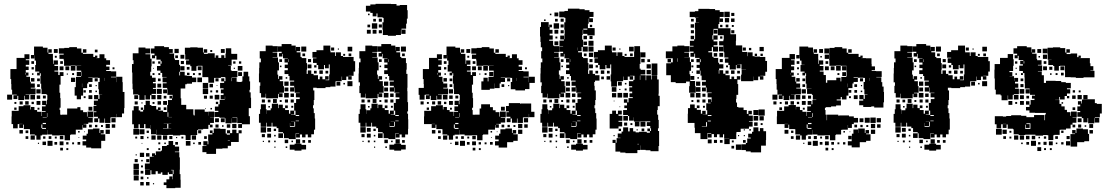

<svg xmlns="http://www.w3.org/2000/svg" viewBox="-20 -766 5750 998"><path d="M409 -116V-92H374V-67H347V-64H344V-37H316V-63H289V-62H251V-67H226V-90H225V-66H199V-62H191V-40H169V-62H161V-67H136V-94H133V-95H104V-118H100V-101H80V-121H97V-122H80V-121H72V-99H48V-121H40V-161H41V-190H77V-214H102V-219H138V-197H141V-210H159V-194H173V-185H194V-163H196V-185H217V-189H198V-213H217V-220H199V-242H221V-224H224V-247H226V-273H222V-277H196V-305H194V-331H190V-371H192V-385H187V-374H173V-388H184V-394H163V-428H167V-451H160V-478H159V-462H141V-480H157V-524H203V-518H227V-493H231V-510H249V-492H232V-486H255V-457H256V-434H259V-452H281V-430H263V-423H282V-399H263V-394H283V-376H290V-391H310V-371H295V-326H289V-284H293V-256H295V-206H290V-194H293V-170H299V-168H301V-170H329V-202H382V-209H398V-193H412V-183H432V-160H435V-186H465V-156H439V-153H462V-129H439V-122H415V-120H429V-102H411V-116ZM618 -288H627V-204H625V-176H614V-157H586V-174H585V-156H556V-155H554V-127H526V-150H523V-128H497V-150H490V-131H470V-151H489V-159H468V-183H481V-187H466V-215H481V-219H468V-243H489V-250H469V-272H491V-252H497V-274H511V-275H494V-302H491V-340H498V-361H490V-362H461V-364H439V-362H461V-340H439V-332H433V-308H412V-269H401V-250H379V-269H368V-313H374V-337H375V-366H401V-370H403V-393H402V-399H378V-423H402V-424H373V-425H347V-424H313V-452H311V-460H289V-482H311V-487H286V-515H314V-517H340V-521H380V-514H403V-492H411V-486H465V-470H474V-477H486V-465H479V-464H497V-484H523V-463H532V-453H552V-429H532V-420H549V-402H532V-397H556V-395H584V-367H557V-364H583V-339H584V-367H616V-339H618ZM260 -511H280V-491H260ZM411 -510H429V-492H411ZM473 -508H487V-494H473ZM50 -271H67V-274H43V-300H39V-329H38V-355H34V-407H66V-465H107V-484H133V-458H114V-453H132V-429H114V-420H129V-402H114V-389H128V-373H117V-367H136V-341H140V-332H161V-310H140V-306H165V-276H136V-275H113V-273H132V-249H108V-268H105V-246H75V-268H70V-251H50ZM275 -476V-466H265V-476ZM143 -448H157V-434H143ZM293 -434V-448H307V-434ZM348 -423H372V-399H348ZM310 -401H290V-421H310ZM320 -421H340V-401H320ZM144 -417H156V-405H144ZM565 -416H575V-406H565ZM379 -370V-392H401V-370ZM112 -387H110V-378H112ZM355 -376V-386H365V-376ZM154 -385V-377H146V-385ZM333 -384V-378H327V-384ZM371 -340H349V-362H371ZM523 -346V-361H522V-346ZM141 -360H159V-342H141ZM472 -359H488V-343H472ZM173 -358H187V-344H173ZM406 -313H407V-332H406ZM187 -314H173V-328H187ZM443 -328H457V-314H443ZM477 -318V-324H483V-318ZM191 -280H169V-302H191ZM457 -284H443V-298H457ZM414 -297H426V-285H414ZM484 -287H476V-295H484ZM17 -274H43V-248H17ZM138 -273H162V-249H138ZM460 -251H440V-271H460ZM171 -252V-270H189V-252ZM203 -254V-269H218V-254ZM425 -266V-256H415V-266ZM170 -241H190V-221H170ZM129 -240V-222H111V-240ZM98 -239V-223H82V-239ZM156 -237V-225H144V-237ZM55 -226V-236H65V-226ZM460 -191H440V-211H460ZM66 -195H54V-207H66ZM185 -206V-196H175V-206ZM224 -158H226V-178H224ZM202 -155H223V-157H202ZM581 -130H559V-152H581ZM219 -127H202V-121H219ZM551 -100H529V-122H551ZM579 -102H561V-120H579ZM195 -119V-100H199V-96H219V-101H200V-119ZM457 -118V-104H443V-118ZM474 -105V-117H486V-105ZM505 -106V-116H515V-106ZM519 -72H504V-68H527V-34H506V5H454V1H428V-10H409V-32H428V-41H410V-61H430V-71H437V-94H463V-98H497V-75H501V-90H519ZM551 -70H529V-92H551ZM99 -72H81V-90H99ZM127 -74H113V-88H127ZM386 -85H394V-77H386ZM422 -83V-79H418V-83ZM161 -40H139V-62H161ZM291 -42V-60H309V-42ZM127 -44H113V-58H127ZM233 -44V-58H247V-44ZM204 -45V-57H216V-45ZM265 -46V-56H275V-46ZM392 -53V-49H388V-53ZM253 -8H227V-34H253ZM310 -11H290V-31H310ZM219 -12H201V-30H219ZM277 -14H263V-28H277ZM397 -14H383V-28H397ZM336 -15H324V-27H336ZM365 -16H355V-26H365ZM183 -18H177V-24H183ZM307 16H293V2H307ZM335 14H325V4H335Z M1036 -93H1009V-90H1005V-64H976V-63H971V-38H945V-63H940V-65H917V-62H879V-65H855V-64H821V-65H792V-92H791V-68H765V-94H761V-116H760V-99H736V-121H729V-100H707V-120H700V-99H676V-120H667V-192H675V-214H701V-192H709V-186H724V-195H729V-220H737V-242H759V-220H767V-215H792V-197H801V-208H815V-194H804V-191H828V-184H849V-220H853V-246H874V-254H861V-268H875V-255H877V-273H850V-302H849V-309H826V-333H846V-338H825V-364H846V-366H823V-387H814V-399H796V-423H814V-435H820V-448H815V-456H793V-476H786V-463H770V-479H783V-488H765V-514H783V-526H833V-521H858V-511H878V-491H861V-488H885V-462H889V-454H911V-429H916V-393H912V-374H916V-393H940V-374H951V-371H978V-363H1000V-339H978V-331H951V-328H943V-306H919V-255H922V-221H948V-198H985V-170H987V-166H992V-197H1044V-185H1062V-165H1063V-186H1093V-156H1072V-155H1092V-127H1072V-118H1085V-104H1071V-117H1063V-96H1036ZM1285 -204H1273V-162H1279V-120H1238V-101H1218V-121H1237V-126H1213V-155H1212V-156H1188V-154H1211V-128H1185V-151H1184V-125H1152V-151H1148V-154H1121V-158H1095V-184H1115V-190H1097V-212H1115V-224H1122V-247H1148V-250H1127V-272H1142V-281H1128V-301H1142V-307H1124V-335H1145V-343H1130V-359H1146V-344H1152V-363H1150V-365H1128V-361H1093V-336H1063V-364H1061V-365H1032V-424H1007V-422H1001V-398H975V-422H969V-430H947V-452H963V-456H943V-484H941V-518H969V-520H1007V-518H1035V-493H1039V-510H1057V-492H1040V-486H1060V-489H1096V-466H1101V-478H1115V-465H1130V-479H1146V-465H1152V-487H1154V-515H1182V-487H1184V-486H1213V-456H1184V-425H1166V-423H1180V-399H1186V-397H1214V-365H1186V-363H1184V-344H1186V-363H1210V-341H1218V-340H1236V-343H1240V-369H1246V-393H1270V-369H1276V-343H1280V-299H1277V-286H1283V-258H1285ZM668 -389H666V-433H674V-453H670V-489H700V-519H736V-514H761V-488H736V-484H761V-461H768V-421H766V-393H761V-373H770V-362H789V-340H775V-333H790V-309H775V-304H791V-278H768V-272H789V-250H767V-271H760V-249H736V-271H732V-247H704V-272H699V-275H672V-302H669V-331H668ZM887 -512H909V-490H887ZM1128 -511H1148V-491H1128ZM1073 -506H1083V-496H1073ZM918 -481H938V-461H918ZM905 -478V-464H891V-478ZM936 -449V-433H920V-449ZM772 -447H784V-435H772ZM802 -435V-447H814V-435ZM1192 -447H1204V-435H1192ZM1222 -447H1234V-435H1222ZM1216 -423H1240V-399H1216ZM917 -422H939V-400H917ZM1008 -421H1028V-401H1008ZM951 -418H965V-404H951ZM1201 -414V-408H1195V-414ZM776 -409V-413H780V-409ZM1238 -391V-371H1218V-391ZM965 -388V-375H952V-388ZM1024 -387V-375H1012V-387ZM783 -376H773V-386H783ZM803 -376V-386H813V-376ZM983 -376V-386H993V-376ZM1030 -339H1006V-363H1030ZM1100 -359H1116V-343H1100ZM815 -344H801V-358H815ZM1034 -335H1062V-307H1034ZM818 -311H798V-331H818ZM1069 -330H1087V-312H1069ZM1106 -319V-323H1110V-319ZM1062 -277H1034V-305H1062ZM821 -278H795V-304H821ZM828 -301H848V-281H828ZM1114 -285H1102V-297H1114ZM1073 -286V-296H1083V-286ZM1120 -249H1096V-273H1120ZM797 -272H819V-250H797ZM678 -271H698V-251H678ZM1040 -269H1056V-253H1040ZM1070 -269H1086V-253H1070ZM845 -268V-254H831V-268ZM1149 -251H1150V-265H1149ZM848 -221H828V-241H848ZM817 -240V-222H799V-240ZM696 -239V-223H680V-239ZM1114 -237V-225H1102V-237ZM783 -236V-226H773V-236ZM721 -234V-228H715V-234ZM845 -208V-194H831V-208ZM712 -195V-207H724V-195ZM1082 -205V-197H1074V-205ZM1050 -203V-199H1046V-203ZM851 -159H855V-182H851ZM874 -158H856V-157H874ZM1098 -151H1118V-131H1098ZM1148 -131H1128V-151H1148ZM870 -125H856V-124H870ZM827 -100V-98H855V-97H870V-98H855V-123H831V-122H849V-100ZM1187 -122H1209V-100H1187ZM1159 -120H1177V-102H1159ZM1116 -119V-103H1100V-119ZM1134 -107V-115H1142V-107ZM1209 -74H1220V-89H1236V-73H1221V-28H1181V-8H1164V5H1136V7H1103V34H1053V25H1032V-7H1053V-10H1037V-32H1059V-16H1063V-35H1062V-67H1084V-74H1071V-88H1085V-75H1091V-98H1125V-96H1153V-72H1159V-66H1175V-73H1160V-89H1176V-74H1187V-92H1209ZM703 -66H673V-96H703ZM731 -68H705V-94H731ZM1026 -73H1010V-89H1026ZM742 -87H754V-75H742ZM767 -62H789V-40H767ZM797 -62H819V-40H797ZM827 -62H849V-40H827ZM999 -40H977V-62H999ZM710 -59H726V-43H710ZM860 -43V-59H876V-43ZM1055 -58V-44H1041V-58ZM683 -56H693V-46H683ZM933 -46H923V-56H933ZM744 -47V-55H752V-47ZM895 -48V-54H901V-48ZM1175 -36H1164V-34H1175ZM914 139H918V168H919V210H891V212H845V196H831V182H845V166H860V151H876V166H878V139H882V117H869V119H878V139H858V130H852V143H824V130H816V137H800V124H789V140H767V119H762V143H734V115H758V114H733V84H758V49H779V47H770V31H786V40H790V21H816V17H822V-7H847V-12H856V-33H880V-12H889V-4H911V22H889V25H912V52H915V116H914ZM970 -9H946V-33H970ZM905 -14H891V-28H905ZM1025 -14H1011V-28H1025ZM803 -26H813V-16H803ZM842 -25V-17H834V-25ZM992 -17H984V-25H992ZM720 -23V-19H716V-23ZM753 14H743V4H753ZM813 14H803V4H813ZM729 50H707V28H729ZM757 48H739V30H757ZM691 36V42H685V36ZM696 77H680V61H696ZM756 61V77H740V61ZM714 73V65H722V73ZM702 113H674V85H702ZM723 104H713V94H723ZM702 143H674V115H702ZM725 136H711V122H725ZM701 172H675V146H701ZM725 166H711V152H725ZM744 163V155H752V163ZM727 198H709V180H727ZM757 198H739V180H757ZM781 192H775V186H781Z M1818 -448H1826V-394H1818V-372H1792V-370H1808V-352H1790V-368H1780V-350H1758V-368H1756V-344H1727V-343H1724V-316H1697V-313H1672V-308H1626V-310H1608V-296H1614V-246H1611V-219H1607V-203H1611V-178H1616V-150H1618V-92H1612V-68H1598V-52H1580V-67H1568V-52H1550V-67H1539V-51H1519V-71H1535V-73H1517V-43H1481V-48H1456V-73H1451V-79H1427V-100H1418V-108H1396V-128H1392V-108H1366V-128H1363V-107H1335V-128H1326V-174H1332V-198H1336V-224H1362V-198H1366V-174H1367V-193H1387V-203H1393V-227H1425V-204H1428V-222H1450V-204H1462V-194H1482V-175H1489V-191H1509V-171H1493V-169H1516V-191H1509V-231H1519V-251H1538V-260H1518V-282H1538V-284H1512V-311H1510V-290H1488V-312H1509V-320H1488V-342H1509V-347H1485V-371H1479V-381H1459V-401H1476V-412H1460V-430H1476V-441H1459V-461H1476V-463H1451V-486H1448V-472H1430V-490H1444V-497H1425V-525H1444V-537H1495V-529H1517V-504H1518V-522H1540V-500H1522V-494H1542V-470H1548V-464H1572V-438H1576V-404H1574V-382H1580V-400H1598V-382H1610V-375H1633V-354H1642V-368H1656V-354H1670V-370H1688V-352H1672V-349H1691V-379H1694V-431H1689V-411H1669V-428H1664V-406H1634V-428H1626V-439H1607V-463H1625V-466H1604V-496H1625V-505H1661V-529H1697V-500H1698V-494H1722V-475H1726V-494H1752V-475H1763V-470H1818ZM1330 -320H1333V-338H1326V-384H1327V-413H1328V-442H1336V-462H1330V-500H1361V-529H1397V-526H1424V-496H1397V-493H1421V-469H1397V-467H1425V-442H1430V-400H1422V-378H1426V-356H1430V-370H1448V-352H1434V-344H1452V-318H1456V-284H1432V-281H1449V-261H1429V-278H1425V-255H1363V-279H1361V-259H1337V-282H1330ZM1546 -524H1572V-498H1546ZM1787 -523H1811V-499H1787ZM1701 -519H1717V-503H1701ZM1736 -514H1742V-508H1736ZM1566 -488V-474H1552V-488ZM1806 -488V-474H1792V-488ZM1764 -486H1774V-476H1764ZM1581 -459H1597V-443H1581ZM1432 -458H1446V-444H1432ZM1479 -444H1481V-458H1479ZM1579 -431H1599V-411H1579ZM1613 -415V-427H1625V-415ZM1443 -425V-417H1435V-425ZM1640 -400H1658V-382H1640ZM1626 -384H1612V-398H1626ZM1672 -384V-398H1686V-384ZM1465 -357V-365H1473V-357ZM1812 -318H1786V-344H1812ZM1480 -320H1458V-342H1480ZM1749 -321H1729V-341H1749ZM1773 -327H1765V-335H1773ZM1479 -311V-291H1459V-311ZM1481 -259H1457V-283H1481ZM1490 -280H1508V-262H1490ZM1419 -251V-231H1399V-251ZM1357 -249V-233H1341V-249ZM1477 -249V-233H1461V-249ZM1491 -249H1507V-233H1491ZM1372 -248H1386V-234H1372ZM1444 -246V-236H1434V-246ZM1462 -218H1476V-204H1462ZM1504 -216V-206H1494V-216ZM1383 -215V-207H1375V-215ZM1517 -163H1535V-168H1517ZM1534 -136V-139H1517V-136ZM1514 -109V-133H1493V-132H1510V-110H1488V-127H1487V-106H1511V-109ZM1363 -77H1335V-105H1363ZM1389 -81H1369V-101H1389ZM1415 -85H1403V-97H1415ZM1451 -49H1427V-73H1451ZM1389 -51H1369V-71H1389ZM1357 -53H1341V-69H1357ZM1413 -57H1405V-65H1413ZM1518 -20V-42H1540V-20ZM1478 -22H1460V-40H1478ZM1552 -24V-38H1566V-24ZM1596 -24H1582V-38H1596ZM1384 -26H1374V-36H1384ZM1413 -27H1405V-35H1413ZM1495 -27V-35H1503V-27ZM1352 -28H1346V-34H1352ZM1511 -19H1547V-13H1571V11H1547V17H1511V12H1486V-14H1511ZM1473 3H1465V-5H1473ZM1412 2H1406V-4H1412Z M1917 -699H1905V-706H1882V-736H1905V-743H1932V-746H2012V-745H2041V-737H2058V-740H2096V-713H2099V-669H2095V-643H2091V-617H2067V-612H2088V-590H2066V-611H2064V-584H2038V-580H1996V-584H1970V-612H1968V-650H1974V-673H1969V-676H1942V-696H1937V-681H1917ZM1893 -687V-695H1901V-687ZM1949 -669H1965V-653H1949ZM1920 -654V-668H1934V-654ZM1913 -645H1941V-617H1913ZM1949 -639H1965V-623H1949ZM1904 -624H1890V-638H1904ZM1907 -591H1887V-611H1907ZM1937 -611V-591H1917V-611ZM1965 -593H1949V-609H1965ZM2101 -146H2102V-96H2101V-67H2086V-52H2068V-67H2057V-51H2037V-71H2053V-73H2035V-43H1999V-48H1974V-73H1969V-79H1945V-100H1936V-108H1914V-128H1910V-108H1884V-128H1881V-107H1853V-128H1844V-174H1850V-198H1854V-224H1880V-198H1884V-174H1885V-193H1905V-203H1911V-227H1943V-204H1946V-222H1968V-204H1980V-194H2000V-175H2007V-191H2027V-171H2011V-169H2034V-191H2027V-231H2037V-251H2056V-260H2036V-282H2056V-284H2030V-311H2028V-290H2006V-312H2027V-320H2006V-342H2027V-347H2003V-371H1997V-381H1977V-401H1994V-412H1978V-430H1994V-441H1977V-461H1994V-463H1969V-486H1966V-472H1948V-490H1962V-497H1943V-525H1962V-537H2013V-529H2035V-504H2036V-522H2058V-500H2040V-494H2060V-470H2066V-464H2090V-438H2094V-404H2092V-382H2098V-310H2097V-292H2098V-235H2101V-187H2097V-175H2101ZM1848 -320H1851V-338H1844V-384H1845V-413H1846V-442H1854V-462H1848V-500H1879V-529H1915V-526H1942V-496H1915V-493H1939V-469H1915V-467H1943V-442H1948V-400H1940V-378H1944V-356H1948V-370H1966V-352H1952V-344H1970V-318H1974V-284H1950V-281H1967V-261H1947V-278H1943V-255H1881V-279H1879V-259H1855V-282H1848ZM2064 -524H2090V-498H2064ZM2084 -488V-474H2070V-488ZM1950 -458H1964V-444H1950ZM1997 -444H1999V-458H1997ZM1961 -425V-417H1953V-425ZM1983 -357V-365H1991V-357ZM1998 -320H1976V-342H1998ZM1997 -311V-291H1977V-311ZM1999 -259H1975V-283H1999ZM2008 -280H2026V-262H2008ZM1937 -251V-231H1917V-251ZM1875 -249V-233H1859V-249ZM1995 -249V-233H1979V-249ZM2009 -249H2025V-233H2009ZM1890 -248H1904V-234H1890ZM1962 -246V-236H1952V-246ZM1980 -218H1994V-204H1980ZM2022 -216V-206H2012V-216ZM1901 -215V-207H1893V-215ZM2035 -163H2053V-168H2035ZM2052 -136V-139H2035V-136ZM2032 -109V-133H2011V-132H2028V-110H2006V-127H2005V-106H2029V-109ZM1881 -77H1853V-105H1881ZM1907 -81H1887V-101H1907ZM1933 -85H1921V-97H1933ZM1969 -49H1945V-73H1969ZM1907 -51H1887V-71H1907ZM1875 -53H1859V-69H1875ZM1931 -57H1923V-65H1931ZM2036 -20V-42H2058V-20ZM1996 -22H1978V-40H1996ZM2070 -24V-38H2084V-24ZM1902 -26H1892V-36H1902ZM1931 -27H1923V-35H1931ZM2013 -27V-35H2021V-27ZM1870 -28H1864V-34H1870ZM2029 -19H2065V-13H2089V11H2065V17H2029V12H2004V-14H2029ZM1991 3H1983V-5H1991ZM1930 2H1924V-4H1930Z M2553 -116V-92H2518V-67H2491V-64H2488V-37H2460V-63H2433V-62H2395V-67H2370V-90H2369V-66H2343V-62H2335V-40H2313V-62H2305V-67H2280V-94H2277V-95H2248V-118H2244V-101H2224V-121H2241V-122H2224V-121H2184V-161H2185V-190H2221V-214H2246V-219H2282V-197H2285V-210H2303V-194H2317V-185H2338V-163H2340V-185H2361V-189H2342V-213H2361V-220H2343V-242H2365V-224H2368V-247H2370V-273H2366V-277H2340V-305H2338V-331H2334V-371H2336V-385H2331V-374H2317V-388H2328V-394H2307V-428H2311V-451H2304V-478H2303V-462H2285V-480H2301V-524H2347V-518H2371V-493H2375V-510H2393V-492H2376V-486H2399V-457H2400V-434H2403V-452H2425V-430H2407V-423H2426V-399H2407V-394H2427V-376H2434V-391H2454V-371H2439V-326H2433V-284H2437V-256H2439V-206H2434V-194H2437V-170H2443V-168H2445V-170H2473V-202H2481V-224H2527V-209H2542V-193H2556V-183H2576V-160H2579V-186H2609V-156H2583V-153H2606V-129H2583V-122H2559V-120H2573V-102H2555V-116ZM2728 -339V-367H2760V-335H2732V-303H2709V-296H2659V-302H2635V-340H2642V-361H2634V-362H2605V-364H2583V-362H2605V-340H2583V-332H2577V-308H2551V-332H2550V-305H2526V-299H2482V-343H2493V-362H2515V-343H2519V-366H2545V-370H2547V-393H2546V-399H2522V-423H2546V-424H2517V-425H2491V-424H2457V-452H2455V-460H2433V-482H2455V-487H2430V-515H2458V-517H2484V-521H2524V-514H2547V-492H2555V-486H2609V-470H2618V-477H2630V-465H2623V-464H2641V-484H2667V-463H2676V-453H2696V-429H2676V-420H2693V-402H2676V-397H2700V-395H2728V-367H2701V-364H2727V-339ZM2404 -511H2424V-491H2404ZM2555 -510H2573V-492H2555ZM2187 -273V-248H2161V-273H2156V-309H2183V-329H2182V-355H2178V-407H2210V-465H2251V-484H2277V-458H2258V-453H2276V-429H2258V-420H2273V-402H2258V-389H2272V-373H2261V-367H2280V-341H2284V-332H2305V-310H2284V-306H2309V-276H2280V-275H2257V-273H2276V-249H2252V-268H2249V-246H2219V-268H2214V-251H2194V-271H2211V-274H2192V-273ZM2419 -476V-466H2409V-476ZM2287 -448H2301V-434H2287ZM2437 -434V-448H2451V-434ZM2492 -423H2516V-399H2492ZM2454 -401H2434V-421H2454ZM2464 -421H2484V-401H2464ZM2288 -417H2300V-405H2288ZM2709 -416H2719V-406H2709ZM2523 -370V-392H2545V-370ZM2256 -387H2254V-378H2256ZM2509 -386V-376H2499V-386ZM2298 -385V-377H2290V-385ZM2477 -384V-378H2471V-384ZM2667 -346V-361H2666V-346ZM2285 -360H2303V-342H2285ZM2616 -359H2632V-343H2616ZM2317 -358H2331V-344H2317ZM2331 -314H2317V-328H2331ZM2587 -314V-328H2601V-314ZM2627 -324V-318H2621V-324ZM2335 -280H2313V-302H2335ZM2282 -273H2306V-249H2282ZM2315 -252V-270H2333V-252ZM2347 -254V-269H2362V-254ZM2314 -241H2334V-221H2314ZM2273 -240V-222H2255V-240ZM2182 -223H2166V-239H2182ZM2242 -239V-223H2226V-239ZM2300 -237V-225H2288V-237ZM2199 -226V-236H2209V-226ZM2687 -228H2741V-185H2758V-157H2730V-174H2729V-156H2700V-155H2698V-127H2670V-150H2667V-128H2641V-150H2634V-131H2614V-151H2633V-159H2612V-183H2625V-187H2610V-215H2625V-230H2683V-227H2687ZM2604 -191H2584V-211H2604ZM2210 -195H2198V-207H2210ZM2329 -206V-196H2319V-206ZM2368 -158H2370V-178H2368ZM2346 -155H2367V-157H2346ZM2725 -130H2703V-152H2725ZM2363 -127H2346V-121H2363ZM2695 -100H2673V-122H2695ZM2723 -102H2705V-120H2723ZM2339 -119V-100H2343V-96H2363V-101H2344V-119ZM2601 -118V-104H2587V-118ZM2618 -105V-117H2630V-105ZM2649 -106V-116H2659V-106ZM2663 -72H2648V-68H2671V-34H2648V-27H2616V1H2572V-10H2553V-32H2572V-41H2554V-61H2574V-71H2581V-94H2607V-98H2641V-75H2645V-90H2663ZM2695 -70H2673V-92H2695ZM2243 -72H2225V-90H2243ZM2271 -74H2257V-88H2271ZM2530 -85H2538V-77H2530ZM2566 -83V-79H2562V-83ZM2305 -40H2283V-62H2305ZM2435 -42V-60H2453V-42ZM2271 -44H2257V-58H2271ZM2377 -44V-58H2391V-44ZM2348 -45V-57H2360V-45ZM2409 -46V-56H2419V-46ZM2536 -53V-49H2532V-53ZM2397 -8H2371V-34H2397ZM2454 -11H2434V-31H2454ZM2363 -12H2345V-30H2363ZM2421 -14H2407V-28H2421ZM2541 -14H2527V-28H2541ZM2480 -15H2468V-27H2480ZM2509 -16H2499V-26H2509ZM2327 -18H2321V-24H2327ZM2451 16H2437V2H2451ZM2479 14H2469V4H2479Z M3061 -382H3073V-375H3096V-347H3073V-340H3069V-320H3071V-296H3077V-246H3074V-219H3070V-203H3074V-178H3079V-150H3081V-92H3075V-68H3061V-52H3043V-67H3031V-52H3013V-67H3002V-51H2982V-71H2998V-73H2980V-43H2944V-48H2919V-73H2914V-79H2890V-100H2881V-108H2859V-128H2855V-108H2829V-128H2826V-107H2798V-128H2789V-174H2795V-198H2799V-224H2825V-198H2829V-174H2830V-193H2850V-203H2856V-227H2888V-204H2891V-222H2913V-204H2925V-194H2945V-175H2952V-191H2972V-171H2956V-169H2979V-191H2972V-231H2982V-251H3001V-260H2981V-282H3001V-284H2975V-311H2973V-290H2951V-312H2972V-320H2951V-342H2972V-347H2948V-371H2942V-381H2922V-401H2939V-412H2923V-430H2939V-441H2922V-461H2939V-463H2914V-486H2911V-472H2893V-490H2907V-497H2888V-525H2907V-527H2888V-555H2911V-561H2892V-581H2912V-562H2914V-589H2915V-612H2913V-650H2919V-673H2914V-676H2887V-706H2914V-709H2932V-721H2992V-718H3019V-713H3044V-704H3065V-678H3044V-671H3062V-651H3042V-669H3040V-643H3036V-620H3071V-582H3033V-590H3011V-611H3009V-584H3006V-560H3011V-524H3035V-498H3009V-522H3003V-500H2985V-494H3005V-470H3011V-464H3035V-438H3039V-404H3037V-382H3043V-400H3061ZM2862 -701H2882V-681H2862ZM2838 -695H2846V-687H2838ZM2894 -669H2910V-653H2894ZM2879 -668V-654H2865V-668ZM2808 -665H2816V-657H2808ZM2791 -548H2789V-576H2787V-626H2792V-651H2832V-626H2835V-638H2849V-624H2837V-611H2852V-591H2837V-582H2853V-560H2835V-554H2855V-529H2860V-526H2887V-496H2860V-493H2884V-469H2860V-467H2888V-442H2893V-400H2885V-378H2889V-356H2893V-370H2911V-352H2897V-344H2915V-318H2919V-284H2895V-281H2912V-261H2892V-278H2888V-255H2826V-279H2824V-259H2800V-282H2793V-320H2796V-338H2789V-384H2790V-413H2791V-442H2799V-462H2793V-500H2798V-520H2791ZM2858 -645H2886V-617H2858ZM2910 -623H2894V-639H2910ZM3058 -637V-625H3046V-637ZM3012 -617V-612H3033V-617ZM2862 -611H2882V-591H2862ZM2910 -593H2894V-609H2910ZM3013 -580H3031V-562H3013ZM3044 -563V-579H3060V-563ZM2867 -566V-576H2877V-566ZM3039 -554H3065V-528H3039ZM2882 -531H2862V-551H2882ZM3031 -532H3013V-550H3031ZM3399 -214V-194H3396V-170H3401V-143H3404V-99H3400V-85H3406V-7H3403V20H3361V15H3336V13H3308V-10H3307V14H3293V30H3231V27H3204V22H3179V-23H3164V-39H3180V-24H3185V-48H3205V-50H3191V-72H3211V-82H3219V-104H3245V-83H3253V-100H3271V-83H3284V-78H3302V-81H3342V-76H3358V-84H3345V-98H3359V-85H3364V-99H3360V-111H3342V-131H3360V-135H3336V-136H3309V-134H3275V-156H3274V-139H3250V-163H3244V-168H3219V-194H3239V-204H3225V-218H3239V-232H3223V-250H3241V-234H3247V-256H3269V-261H3252V-281H3266V-290H3251V-312H3266V-318H3249V-344H3272V-351H3278V-372H3255V-370H3271V-352H3253V-368H3243V-350H3221V-368H3219V-344H3190V-343H3187V-316H3157V-343H3154V-379H3157V-431H3152V-411H3132V-428H3127V-406H3097V-428H3089V-439H3070V-463H3088V-466H3067V-496H3088V-505H3124V-529H3160V-500H3161V-494H3185V-475H3189V-494H3215V-475H3226V-470H3276V-497H3277V-526H3307V-497H3308V-468H3309V-434H3305V-409H3310V-403H3334V-379H3310V-375H3336V-349H3339V-374H3365V-353H3368V-375H3396V-353H3404V-279H3403V-268H3409V-214ZM3039 -524H3065V-498H3039ZM3250 -523H3274V-499H3250ZM2981 -519H2980V-504H2981ZM3164 -519H3180V-503H3164ZM3199 -514H3205V-508H3199ZM3309 -494H3335V-468H3309ZM3041 -492H3063V-470H3041ZM3029 -488V-474H3015V-488ZM3269 -488V-474H3255V-488ZM3227 -486H3237V-476H3227ZM3331 -460V-442H3313V-460ZM3044 -443V-459H3060V-443ZM2895 -458H2909V-444H2895ZM2942 -444H2944V-458H2942ZM3345 -458H3359V-444H3345ZM3397 -436V-376H3367V-436ZM3341 -432H3363V-410H3341ZM3062 -411H3042V-431H3062ZM3076 -415V-427H3088V-415ZM2906 -425V-417H2898V-425ZM3341 -402H3363V-380H3341ZM3121 -382H3103V-400H3121ZM3089 -384H3075V-398H3089ZM3135 -384V-398H3149V-384ZM3308 -373H3306V-351H3308ZM3151 -352H3133V-370H3151ZM3119 -354H3105V-368H3119ZM2928 -357V-365H2936V-357ZM2943 -320H2921V-342H2943ZM3192 -341H3212V-321H3192ZM3228 -327V-335H3236V-327ZM3160 -313H3184V-289H3160ZM2942 -311V-291H2922V-311ZM3237 -296H3227V-306H3237ZM3205 -304V-298H3199V-304ZM2944 -259H2920V-283H2944ZM3214 -259H3190V-283H3214ZM3244 -259H3220V-283H3244ZM3161 -282H3183V-260H3161ZM2953 -280H2971V-262H2953ZM2882 -251V-231H2862V-251ZM2820 -249V-233H2804V-249ZM2940 -249V-233H2924V-249ZM2954 -249H2970V-233H2954ZM2835 -248H2849V-234H2835ZM2907 -246V-236H2897V-246ZM3174 -243V-239H3170V-243ZM2925 -218H2939V-204H2925ZM2967 -216V-206H2957V-216ZM2846 -215V-207H2838V-215ZM3204 -213V-209H3200V-213ZM3214 -109H3195V-98H3149V-174H3162V-191H3182V-174H3192V-191H3212V-171H3195V-164H3215V-138H3195V-133H3214ZM2980 -163H2998V-168H2980ZM3244 -139H3220V-163H3244ZM2997 -136V-139H2980V-136ZM3335 -134V-108H3309V-134ZM2977 -109V-133H2956V-132H2973V-110H2951V-127H2950V-106H2974V-109ZM3280 -133H3304V-109H3280ZM3224 -113V-129H3240V-113ZM3257 -116V-126H3267V-116ZM2826 -77H2798V-105H2826ZM2852 -81H2832V-101H2852ZM3315 -84V-98H3329V-84ZM2878 -85H2866V-97H2878ZM3208 -97V-85H3196V-97ZM3295 -94V-88H3289V-94ZM2914 -49H2890V-73H2914ZM2852 -51H2832V-71H2852ZM2820 -53H2804V-69H2820ZM2876 -57H2868V-65H2876ZM3175 -64V-58H3169V-64ZM2981 -20V-42H3003V-20ZM2941 -22H2923V-40H2941ZM3015 -24V-38H3029V-24ZM3059 -24H3045V-38H3059ZM2847 -26H2837V-36H2847ZM2876 -27H2868V-35H2876ZM2958 -27V-35H2966V-27ZM2815 -28H2809V-34H2815ZM2974 -19H3010V-13H3034V11H3010V17H2974V12H2949V-14H2974ZM3301 -18H3293V-16H3301ZM2936 3H2928V-5H2936ZM2875 2H2869V-4H2875Z M3958 -470V-449H3967V-393H3958V-372H3932V-370H3948V-352H3930V-368H3921V-349H3897V-368H3896V-344H3832V-378H3835V-405H3858V-406H3834V-432H3812V-431H3829V-411H3809V-428H3805V-405H3773V-428H3766V-440H3748V-462H3766V-467H3745V-494H3742V-522H3741V-499H3717V-523H3740V-530H3718V-552H3740V-560H3742V-583H3711V-616H3689V-611H3687V-583H3683V-561H3688V-582H3710V-560H3689V-551H3709V-531H3689V-524H3712V-498H3686V-521H3680V-500H3662V-494H3682V-471H3689V-465H3713V-440H3718V-432H3740V-410H3718V-402H3716V-383H3719V-401H3739V-383H3751V-375H3773V-355H3782V-368H3796V-355H3810V-370H3828V-352H3813V-329H3817V-273H3808V-252H3806V-233H3811V-210H3818V-207H3845V-194H3862V-174H3870V-190H3888V-172H3872V-165H3893V-137H3873V-134H3892V-108H3873V-97H3830V-80H3808V-72H3807V-43H3773V-17H3745V-45H3771V-46H3744V-68H3738V-52H3720V-68H3707V-53H3691V-69H3679V-51H3659V-71H3677V-74H3657V-43H3621V-74H3592V-102H3590V-127H3555V-175H3556V-204H3567V-223H3591V-204H3602V-195H3623V-175H3630V-190H3648V-172H3633V-171H3656V-193H3651V-229H3674V-232H3660V-250H3678V-236H3680V-251H3679V-260H3658V-282H3679V-285H3653V-311H3649V-321H3629V-341H3649V-349H3627V-373H3621V-399H3618V-382H3600V-400H3617V-413H3601V-429H3617V-442H3600V-460H3616V-465H3593V-487H3589V-471H3569V-491H3585V-498H3566V-524H3585V-528H3566V-554H3588V-562H3593V-614H3592V-648H3614V-649H3597V-673H3610V-674H3592V-677H3565V-705H3592V-708H3610V-720H3668V-719H3697V-713H3721V-704H3742V-678H3721V-670H3738V-652H3720V-669H3719V-641H3714V-619H3777V-588H3806V-554H3805V-530H3838V-496H3864V-474H3866V-494H3892V-474H3902V-472H3930V-470ZM3745 -705H3773V-677H3745ZM3781 -699H3797V-683H3781ZM3748 -672H3770V-650H3748ZM3780 -670H3798V-652H3780ZM3572 -654V-668H3586V-654ZM3588 -622H3570V-640H3588ZM3766 -638V-624H3752V-638ZM3735 -637V-625H3723V-637ZM3784 -626V-636H3794V-626ZM3709 -611V-591H3689V-611ZM3587 -609V-593H3571V-609ZM3797 -593H3781V-609H3797ZM3570 -562V-580H3588V-562ZM3723 -565V-577H3735V-565ZM3565 -318V-342H3546V-334H3492V-339H3467V-375H3443V-437H3468V-442H3477V-463H3441V-499H3475V-525H3501V-529H3537V-526H3564V-496H3537V-493H3561V-469H3537V-468H3566V-444H3572V-398H3564V-380H3568V-345H3593V-318H3596V-284H3562V-318ZM3928 -522H3950V-500H3928ZM3841 -519H3857V-503H3841ZM3873 -517H3885V-505H3873ZM3719 -491H3739V-471H3719ZM3708 -490V-472H3690V-490ZM3903 -487H3915V-475H3903ZM3945 -487V-475H3933V-487ZM3503 -445V-463H3501V-445ZM3450 -442V-460H3468V-442ZM3737 -459V-443H3721V-459ZM3572 -458H3586V-444H3572ZM3618 -443H3622V-458H3618ZM3574 -426H3584V-416H3574ZM3764 -426V-416H3754V-426ZM3798 -400V-382H3780V-400ZM3751 -399H3767V-383H3751ZM3826 -398V-384H3812V-398ZM3582 -394V-388H3576V-394ZM3589 -351H3569V-371H3589ZM3605 -357V-365H3613V-357ZM3620 -320H3598V-342H3620ZM3621 -289H3597V-313H3621ZM3649 -291H3629V-311H3649ZM3621 -259H3597V-283H3621ZM3568 -282H3590V-260H3568ZM3631 -279H3647V-263H3631ZM3647 -233H3631V-249H3647ZM3616 -248V-234H3602V-248ZM3584 -246V-236H3574V-246ZM3602 -218H3616V-204H3602ZM3644 -216V-206H3634V-216ZM3923 -197H3955V-165H3923ZM3896 -194H3922V-168H3896ZM3678 -163V-168H3659V-163ZM3897 -163H3921V-139H3897ZM3928 -162H3950V-140H3928ZM3675 -139H3659V-135H3675ZM3655 -108V-131H3650V-110H3628V-108ZM3918 -130V-112H3900V-130ZM3944 -126V-116H3934V-126ZM3930 -100H3948V-84H3962V-38H3961V-9H3936V26H3882V21H3857V14H3834V-16H3857V-23H3864V-46H3882V-51H3869V-71H3889V-81H3896V-104H3922V-84H3930ZM3875 -87V-95H3883V-87ZM3846 -94H3852V-88H3846ZM3816 -58V-64H3822V-58ZM3852 -58H3846V-64H3852ZM3679 -21H3659V-41H3679ZM3707 -23H3691V-39H3707ZM3736 -24H3722V-38H3736ZM3856 -24H3842V-38H3856ZM3784 -26V-36H3794V-26ZM3833 13H3805V-15H3833ZM3796 6H3782V-8H3796Z M4573 -288H4575V-234H4572V-207H4524V-213H4509V-210H4467V-219H4446V-243H4467V-250H4447V-272H4469V-252H4475V-274H4489V-276H4473V-302H4469V-340H4476V-361H4468V-362H4439V-365H4417V-362H4439V-340H4417V-332H4411V-308H4390V-269H4380V-249H4356V-262H4350V-249H4329V-244H4351V-218H4326V-213H4300V-209H4273V-206H4268V-194H4271V-170H4277V-141H4279V-170H4337V-165H4343V-166H4393V-161H4418V-153H4440V-129H4418V-121H4408V-101H4388V-116H4387V-92H4358V-91H4352V-67H4325V-64H4322V-37H4294V-63H4267V-62H4229V-67H4204V-91H4203V-66H4177V-62H4169V-40H4147V-62H4139V-67H4114V-94H4111V-95H4082V-118H4078V-101H4058V-121H4075V-122H4058V-121H4018V-161H4019V-190H4056V-213H4079V-220H4117V-197H4118V-211H4138V-194H4151V-185H4172V-163H4174V-185H4195V-189H4176V-213H4195V-221H4178V-241H4198V-224H4203V-246H4223V-248H4205V-273H4200V-278H4175V-304H4198V-305H4172V-331H4168V-371H4170V-385H4165V-374H4151V-388H4162V-394H4141V-428H4162V-429H4146V-451H4138V-478H4137V-462H4119V-480H4135V-524H4181V-519H4206V-493H4209V-510H4227V-492H4210V-486H4233V-457H4234V-434H4237V-452H4259V-430H4241V-423H4260V-399H4241V-394H4261V-376H4273V-336H4280V-349H4327V-362H4349V-343H4353V-366H4379V-370H4381V-393H4380V-424H4351V-425H4325V-424H4291V-453H4290V-488H4265V-514H4291V-489H4292V-517H4318V-521H4358V-514H4381V-492H4389V-486H4443V-470H4452V-477H4464V-465H4457V-464H4481V-463H4510V-434H4511V-421H4528V-401H4511V-397H4534V-396H4563V-366H4535V-364H4561V-339H4566V-316H4573ZM4238 -511H4258V-491H4238ZM4389 -510H4407V-492H4389ZM4028 -271H4045V-274H4021V-300H4017V-329H4016V-355H4012V-407H4044V-465H4084V-485H4112V-457H4092V-453H4110V-429H4092V-421H4108V-401H4092V-389H4106V-373H4095V-367H4114V-342H4119V-332H4139V-310H4119V-306H4143V-276H4115V-274H4091V-273H4110V-249H4086V-268H4083V-246H4053V-268H4048V-251H4028ZM4267 -482H4289V-460H4267ZM4252 -475V-467H4244V-475ZM4121 -448H4135V-434H4121ZM4271 -434V-448H4285V-434ZM4326 -423H4350V-399H4326ZM4357 -422H4379V-400H4357ZM4288 -401H4268V-421H4288ZM4298 -401V-421H4318V-401ZM4123 -416H4133V-406H4123ZM4378 -391V-371H4358V-391ZM4090 -387H4089V-378H4090ZM4343 -386V-376H4333V-386ZM4132 -385V-377H4124V-385ZM4501 -346V-361H4500V-346ZM4119 -360H4137V-342H4119ZM4450 -359H4466V-343H4450ZM4151 -358H4165V-344H4151ZM4384 -313H4385V-332H4384ZM4165 -314H4151V-328H4165ZM4421 -328H4435V-314H4421ZM4455 -318V-324H4461V-318ZM4169 -280H4147V-302H4169ZM4391 -298H4405V-284H4391ZM4435 -284H4421V-298H4435ZM4462 -287H4454V-295H4462ZM3995 -274H4021V-248H3995ZM4116 -273H4140V-249H4116ZM4438 -251H4418V-271H4438ZM4149 -252V-270H4167V-252ZM4180 -253V-269H4196V-253ZM4403 -266V-256H4393V-266ZM4148 -241H4168V-221H4148ZM4107 -240V-222H4089V-240ZM4016 -223H4000V-239H4016ZM4076 -239V-223H4060V-239ZM4134 -237V-225H4122V-237ZM4033 -226V-236H4043V-226ZM4045 -194H4031V-208H4045ZM4163 -206V-196H4153V-206ZM4202 -158H4205V-178H4202ZM4180 -155H4201V-157H4180ZM4532 -127H4504V-155H4532ZM4475 -154H4501V-128H4475ZM4559 -130H4537V-152H4559ZM4448 -151H4468V-131H4448ZM4198 -127H4180V-121H4198ZM4529 -100H4507V-122H4529ZM4557 -102H4539V-120H4557ZM4173 -119V-100H4177V-96H4198V-101H4178V-119ZM4421 -104V-118H4435V-104ZM4464 -117V-105H4452V-117ZM4493 -116V-106H4483V-116ZM4497 -72H4482V-68H4505V-34H4482V-27H4449V0H4407V-10H4387V-32H4407V-42H4408V-71H4416V-93H4440V-75H4441V-98H4475V-75H4479V-90H4497ZM4529 -70H4507V-92H4529ZM4078 -71H4058V-91H4078ZM4092 -75V-87H4104V-75ZM4364 -77V-85H4372V-77ZM4396 -79V-83H4400V-79ZM4139 -40H4117V-62H4139ZM4269 -42V-60H4287V-42ZM4389 -42V-60H4407V-42ZM4210 -43V-59H4226V-43ZM4105 -44H4091V-58H4105ZM4181 -44V-58H4195V-44ZM4243 -46V-56H4253V-46ZM4231 -8H4205V-34H4231ZM4288 -11H4268V-31H4288ZM4197 -12H4179V-30H4197ZM4255 -14H4241V-28H4255ZM4315 -14H4301V-28H4315ZM4374 -15H4362V-27H4374ZM4343 -16H4333V-26H4343ZM4161 -18H4155V-24H4161ZM4285 16H4271V2H4285ZM4313 14H4303V4H4313Z M5117 -448H5125V-394H5117V-372H5091V-370H5107V-352H5089V-368H5079V-350H5057V-368H5055V-344H5026V-343H5023V-316H4996V-313H4971V-308H4925V-310H4907V-296H4913V-246H4910V-219H4906V-203H4910V-178H4915V-150H4917V-92H4911V-68H4897V-52H4879V-67H4867V-52H4849V-67H4838V-51H4818V-71H4834V-73H4816V-43H4780V-48H4755V-73H4750V-79H4726V-100H4717V-108H4695V-128H4691V-108H4665V-128H4662V-107H4634V-128H4625V-174H4631V-198H4635V-224H4661V-198H4665V-174H4666V-193H4686V-203H4692V-227H4724V-204H4727V-222H4749V-204H4761V-194H4781V-175H4788V-191H4808V-171H4792V-169H4815V-191H4808V-231H4818V-251H4837V-260H4817V-282H4837V-284H4811V-311H4809V-290H4787V-312H4808V-320H4787V-342H4808V-347H4784V-371H4778V-381H4758V-401H4775V-412H4759V-430H4775V-441H4758V-461H4775V-463H4750V-486H4747V-472H4729V-490H4743V-497H4724V-525H4743V-537H4794V-529H4816V-504H4817V-522H4839V-500H4821V-494H4841V-470H4847V-464H4871V-438H4875V-404H4873V-382H4879V-400H4897V-382H4909V-375H4932V-354H4941V-368H4955V-354H4969V-370H4987V-352H4971V-349H4990V-379H4993V-431H4988V-411H4968V-428H4963V-406H4933V-428H4925V-439H4906V-463H4924V-466H4903V-496H4924V-505H4960V-529H4996V-500H4997V-494H5021V-475H5025V-494H5051V-475H5062V-470H5117ZM4629 -320H4632V-338H4625V-384H4626V-413H4627V-442H4635V-462H4629V-500H4660V-529H4696V-526H4723V-496H4696V-493H4720V-469H4696V-467H4724V-442H4729V-400H4721V-378H4725V-356H4729V-370H4747V-352H4733V-344H4751V-318H4755V-284H4731V-281H4748V-261H4728V-278H4724V-255H4662V-279H4660V-259H4636V-282H4629ZM4845 -524H4871V-498H4845ZM5086 -523H5110V-499H5086ZM5000 -519H5016V-503H5000ZM5035 -514H5041V-508H5035ZM4865 -488V-474H4851V-488ZM5105 -488V-474H5091V-488ZM5063 -486H5073V-476H5063ZM4880 -459H4896V-443H4880ZM4731 -458H4745V-444H4731ZM4778 -444H4780V-458H4778ZM4878 -431H4898V-411H4878ZM4912 -415V-427H4924V-415ZM4742 -425V-417H4734V-425ZM4939 -400H4957V-382H4939ZM4925 -384H4911V-398H4925ZM4971 -384V-398H4985V-384ZM4764 -357V-365H4772V-357ZM5111 -318H5085V-344H5111ZM4779 -320H4757V-342H4779ZM5048 -321H5028V-341H5048ZM5072 -327H5064V-335H5072ZM4778 -311V-291H4758V-311ZM4780 -259H4756V-283H4780ZM4789 -280H4807V-262H4789ZM4718 -251V-231H4698V-251ZM4656 -249V-233H4640V-249ZM4776 -249V-233H4760V-249ZM4790 -249H4806V-233H4790ZM4671 -248H4685V-234H4671ZM4743 -246V-236H4733V-246ZM4761 -218H4775V-204H4761ZM4803 -216V-206H4793V-216ZM4682 -215V-207H4674V-215ZM4816 -163H4834V-168H4816ZM4833 -136V-139H4816V-136ZM4813 -109V-133H4792V-132H4809V-110H4787V-127H4786V-106H4810V-109ZM4662 -77H4634V-105H4662ZM4688 -81H4668V-101H4688ZM4714 -85H4702V-97H4714ZM4750 -49H4726V-73H4750ZM4688 -51H4668V-71H4688ZM4656 -53H4640V-69H4656ZM4712 -57H4704V-65H4712ZM4817 -20V-42H4839V-20ZM4777 -22H4759V-40H4777ZM4851 -24V-38H4865V-24ZM4895 -24H4881V-38H4895ZM4683 -26H4673V-36H4683ZM4712 -27H4704V-35H4712ZM4794 -27V-35H4802V-27ZM4651 -28H4645V-34H4651ZM4810 -19H4846V-13H4870V11H4846V17H4810V12H4785V-14H4810ZM4772 3H4764V-5H4772ZM4711 2H4705V-4H4711Z M5521 -92H5492V-91H5488V-65H5460V-63H5455V-38H5429V-63H5424V-64H5402V-61H5362V-66H5309V-64H5275V-68H5249V-94H5245V-97H5218V-119H5212V-101H5192V-120H5184V-99H5160V-120H5151V-162H5193V-160H5210V-163H5236V-167H5288V-164H5315V-157H5355V-168H5409V-141H5412V-171H5416V-179H5360V-180H5331V-192H5313V-210H5331V-222H5337V-246H5357V-253H5344V-269H5360V-273H5334V-301H5333V-280H5311V-302H5332V-306H5307V-335H5306V-364H5305V-386H5297V-397H5278V-425H5297V-432H5283V-450H5299V-454H5275V-476H5270V-463H5254V-479H5267V-487H5248V-515H5267V-526H5317V-520H5341V-494H5343V-510H5361V-492H5345V-487H5368V-460H5371V-453H5394V-429H5375V-426H5397V-396H5375V-394H5395V-375H5406V-335H5417V-346H5467V-345H5496V-339H5520V-335H5546V-307H5526V-302H5543V-280H5526V-267H5514V-249H5490V-262H5486V-247H5465V-246H5487V-226H5497V-213H5514V-195H5526V-183H5544V-164H5547V-186H5577V-156H5555V-154H5575V-128H5555V-118H5545V-98H5521ZM5446 -455H5426V-484H5425V-518H5453V-520H5491V-516H5517V-493H5523V-510H5541V-492H5524V-485H5545V-488H5579V-469H5586V-477H5598V-465H5590V-464H5645V-437H5648V-422H5663V-400H5648V-398H5669V-364H5612V-361H5572V-364H5545V-365H5516V-394H5515V-424H5490V-423H5484V-399H5460V-423H5454V-428H5429V-454H5446ZM5400 -513H5424V-489H5400ZM5372 -511H5392V-491H5372ZM5151 -358H5149V-404H5150V-433H5178V-465H5218V-485H5246V-458H5249V-424H5246V-397H5227V-391H5242V-371H5228V-370H5251V-345H5252V-361H5272V-341H5256V-332H5273V-310H5256V-305H5276V-277H5250V-273H5244V-249H5220V-270H5218V-245H5186V-270H5181V-275H5156V-300H5151ZM5401 -482H5423V-460H5401ZM5386 -475V-467H5378V-475ZM5301 -436H5304V-448H5301ZM5405 -434V-448H5419V-434ZM5256 -447H5268V-435H5256ZM5422 -401H5402V-421H5422ZM5492 -421H5512V-401H5492ZM5434 -419H5450V-403H5434ZM5259 -408V-414H5265V-408ZM5509 -388V-374H5495V-388ZM5297 -376H5287V-386H5297ZM5477 -386V-376H5467V-386ZM5266 -377H5258V-385H5266ZM5446 -385V-377H5438V-385ZM5285 -344V-358H5299V-344ZM5300 -313H5284V-329H5300ZM5304 -279H5280V-303H5304ZM5556 -285V-297H5568V-285ZM5587 -286V-296H5597V-286ZM5274 -273V-249H5250V-273ZM5603 -250H5581V-272H5603ZM5611 -250V-272H5633V-250ZM5282 -271H5302V-251H5282ZM5553 -270H5571V-252H5553ZM5315 -254V-268H5329V-254ZM5538 -267V-255H5526V-267ZM5681 -226H5707V-176H5697V-156H5671V-153H5694V-129H5670V-152H5668V-125H5636V-152H5633V-130H5611V-152H5603V-159H5580V-183H5595V-189H5580V-213H5595V-222H5583V-240H5601V-228H5604V-249H5633V-250H5671V-230H5681ZM5242 -241V-221H5222V-241ZM5302 -221H5282V-241H5302ZM5313 -222V-240H5331V-222ZM5267 -236V-226H5257V-236ZM5506 -235V-227H5498V-235ZM5569 -208V-194H5555V-208ZM5582 -151H5602V-131H5582ZM5336 -96V-125H5315V-121H5332V-101H5312V-118H5309V-96ZM5210 -121V-122H5193V-121ZM5662 -101H5642V-121H5662ZM5600 -119V-103H5584V-119ZM5569 -118V-104H5555V-118ZM5618 -107V-115H5626V-107ZM5609 -94H5635V-70H5641V-32H5616V-27H5579V-4H5545V-33H5544V-69H5568V-72H5553V-90H5571V-75H5575V-98H5609ZM5187 -66H5157V-96H5187ZM5213 -70H5191V-92H5213ZM5661 -72H5643V-90H5661ZM5508 -75H5496V-87H5508ZM5237 -76H5227V-86H5237ZM5273 -40H5251V-62H5273ZM5303 -40H5281V-62H5303ZM5331 -42H5313V-60H5331ZM5343 -42V-60H5361V-42ZM5540 -59V-43H5524V-59ZM5209 -44H5195V-58H5209ZM5479 -44H5465V-58H5479ZM5406 -45V-57H5418V-45ZM5237 -46H5227V-56H5237ZM5378 -47V-55H5386V-47ZM5365 -8H5339V-34H5365ZM5543 -10H5521V-32H5543ZM5452 -11H5432V-31H5452ZM5420 -13H5404V-29H5420ZM5329 -14H5315V-28H5329ZM5388 -15H5376V-27H5388ZM5508 -15H5496V-27H5508ZM5296 -17H5288V-25H5296ZM5476 -17H5468V-25H5476ZM5392 19H5372V-1H5392ZM5417 14H5407V4H5417ZM5447 14H5437V4H5447Z"/></svg>

Font: Rubik-Storm
Style: Regular
Weight: 400
Designer: NaN (generative design), Hubert & Fischer (Rubik source font outlines)
Foundry: NaN, Hubert & Fischer
Version: Version 1.000